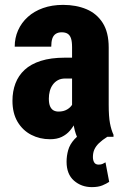

<svg xmlns="http://www.w3.org/2000/svg" viewBox="-20 -558 509 783"><path d="M273.9 -127.4V-365.2Q273.9 -388.7 269.5 -401.6Q265.1 -414.6 255.9 -420.4Q246.6 -426.3 231.4 -426.3Q216.8 -426.3 207 -419.7Q197.3 -413.1 193.1 -400.1Q189 -387.2 189 -367.7H40Q40 -403.3 53.7 -434.3Q67.4 -465.3 93.3 -488.8Q119.1 -512.2 155.5 -525.1Q191.9 -538.1 237.3 -538.1Q290.5 -538.1 332.5 -520.5Q374.5 -502.9 398.9 -464.6Q423.3 -426.3 423.3 -363.8V-130.9Q423.3 -82.5 428.5 -55.4Q433.6 -28.3 442.9 -8.3V0H293.9Q283.7 -23.4 278.8 -57.6Q273.9 -91.8 273.9 -127.4ZM291.5 -322.8 292 -237.8H246.1Q228.5 -237.8 216.1 -231Q203.6 -224.1 195.3 -212.6Q187 -201.2 183.1 -186.5Q179.2 -171.9 179.2 -155.8Q179.2 -135.7 184.3 -124.3Q189.5 -112.8 198.2 -107.9Q207 -103 218.8 -103Q239.3 -103 253.7 -111.6Q268.1 -120.1 274.9 -132.3Q281.7 -144.5 278.8 -153.8L303.7 -95.2Q296.4 -77.1 287.4 -58.8Q278.3 -40.5 264.9 -24.9Q251.5 -9.3 231.9 0.2Q212.4 9.8 184.1 9.8Q142.1 9.8 107.2 -8.3Q72.3 -26.4 51.5 -61.5Q30.8 -96.7 30.8 -147Q30.8 -185.5 43 -217.8Q55.2 -250 80.6 -273.4Q106 -296.9 146.7 -309.8Q187.5 -322.8 244.6 -322.8ZM339.4 -29.3 417.5 0Q396.5 13.2 383.5 25.9Q370.6 38.6 364.7 52Q358.9 65.4 358.9 82.5Q358.9 95.7 364.3 104.5Q369.6 113.3 382.3 113.3Q392.6 113.3 398.9 110.1Q405.3 106.9 410.2 104L425.3 183.6Q414.6 190.9 397.7 198Q380.9 205.1 354.5 205.1Q312 205.1 281.7 178.7Q251.5 152.3 251.5 101.6Q251.5 77.6 258.1 54.2Q264.6 30.8 283.7 9.8Q302.7 -11.2 339.4 -29.3Z"/></svg>

Font: Roboto Condensed ExtraBold
Style: Regular
Weight: 800
Designer: Christian Robertson
Foundry: Google
Version: Version 3.008; 2023